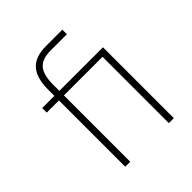

<svg xmlns="http://www.w3.org/2000/svg" viewBox="-194 -830 956 956"><g transform="rotate(-45 284.0 -352.0)"><path d="M480 0H445V-467H173V0H138V-467H52V-499H138V-543Q138 -626 173.5 -665Q209 -704 284 -704H399V-672H284Q225 -672 199 -642Q173 -612 173 -543V-499H480Z"/></g></svg>

Font: Bai Jamjuree ExtraLight
Style: Regular
Weight: 275
Designer: Katatrad Aksorn Co.,Ltd.
Foundry: Cadson Demak Co.,Ltd.
Version: Version 1.000; ttfautohint (v1.6)